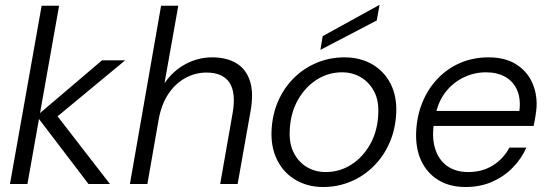

<svg xmlns="http://www.w3.org/2000/svg" viewBox="-20 -738 2200 770"><path d="M335 0 127 -273 389 -496H482L180 -246L185 -305L421 0ZM20 0 147 -715H217L90 0Z M501 0 626 -715H695L640 -406H641Q675 -455 725 -481.5Q775 -508 831 -508Q888 -508 927 -485Q966 -462 982 -414.5Q998 -367 985 -293L933 0H863L913 -285Q927 -367 900 -407Q873 -447 808 -447Q763 -447 723 -425Q683 -403 655 -361Q627 -319 616 -257L571 0Z M1276 12Q1214 12 1165.5 -16.5Q1117 -45 1091.5 -96.5Q1066 -148 1069 -214Q1072 -279 1095.5 -332.5Q1119 -386 1159 -425.5Q1199 -465 1251 -486.5Q1303 -508 1361 -508Q1425 -508 1473 -480Q1521 -452 1546.5 -402Q1572 -352 1569 -285Q1566 -220 1542.5 -166Q1519 -112 1479 -72Q1439 -32 1387 -10Q1335 12 1276 12ZM1286 -48Q1342 -48 1388.5 -77.5Q1435 -107 1464.5 -159.5Q1494 -212 1497 -280Q1500 -335 1480 -372Q1460 -409 1426.5 -428.5Q1393 -448 1352 -448Q1296 -448 1249.5 -418Q1203 -388 1174 -336Q1145 -284 1142 -216Q1139 -162 1158.5 -124.5Q1178 -87 1211.5 -67.5Q1245 -48 1286 -48ZM1265 -538 1274 -593 1501 -718H1502L1491 -656Z M1847 12Q1784 12 1738.5 -15.5Q1693 -43 1669.5 -93Q1646 -143 1649 -210Q1652 -274 1674.5 -328.5Q1697 -383 1736 -423.5Q1775 -464 1826.5 -486Q1878 -508 1939 -508Q2005 -508 2048.5 -481Q2092 -454 2113 -409.5Q2134 -365 2132 -311Q2131 -295 2127.5 -273Q2124 -251 2120 -233H1705L1715 -293H2063Q2069 -343 2053.5 -377.5Q2038 -412 2006 -430Q1974 -448 1928 -448Q1883 -448 1840.5 -428Q1798 -408 1767.5 -369.5Q1737 -331 1726 -274L1721 -247Q1711 -187 1725 -142Q1739 -97 1773 -72.5Q1807 -48 1858 -48Q1914 -48 1956.5 -74.5Q1999 -101 2023 -146H2091Q2071 -101 2035.5 -65Q2000 -29 1952.5 -8.5Q1905 12 1847 12Z"/></svg>

Font: DM Sans 28pt Light
Style: Italic
Weight: 300
Italic angle: -10°
Version: Version 4.004;gftools[0.9.30]